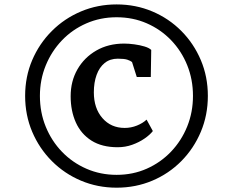

<svg xmlns="http://www.w3.org/2000/svg" viewBox="-20 -934 1080 890"><path d="M96.5 -489.5Q96.5 -578.5 129.2 -655.2Q162 -732 220.2 -790.2Q278.5 -848.5 355.5 -881Q432.5 -913.5 520.5 -913.5Q609 -913.5 686 -881Q763 -848.5 820.8 -790.2Q878.5 -732 911 -655.2Q943.5 -578.5 943.5 -489.5Q943.5 -400.5 911 -323.2Q878.5 -246 820.8 -187.5Q763 -129 686 -96.5Q609 -64 520.5 -64Q432.5 -64 355.5 -96.5Q278.5 -129 220.2 -187.5Q162 -246 129.2 -323.2Q96.5 -400.5 96.5 -489.5ZM165 -489.5Q165 -413 192 -346.8Q219 -280.5 267.5 -230.2Q316 -180 380.8 -151.8Q445.5 -123.5 520.5 -123.5Q596 -123.5 660.2 -152Q724.5 -180.5 772.8 -231Q821 -281.5 847.8 -347.8Q874.5 -414 874.5 -489.5Q874.5 -565.5 847.8 -631.8Q821 -698 772.8 -748Q724.5 -798 660.2 -826Q596 -854 520.5 -854Q445 -854 380 -825.5Q315 -797 267 -746.8Q219 -696.5 192 -630.5Q165 -564.5 165 -489.5ZM525.5 -251.5Q452.5 -251.5 404 -282.2Q355.5 -313 331.5 -366.5Q307.5 -420 307.5 -488Q307.5 -557.5 339 -612.5Q370.5 -667.5 426.5 -699.8Q482.5 -732 555.5 -732Q577 -732 602.8 -728.5Q628.5 -725 650 -718.5Q671.5 -712 681 -702.5L679 -577H614L592 -646.5Q584.5 -652.5 570.5 -657.2Q556.5 -662 526 -662Q490 -662 465.2 -642Q440.5 -622 427.8 -586.8Q415 -551.5 415 -506Q415 -432 454.8 -386.5Q494.5 -341 558 -341Q587.5 -341 614.8 -352Q642 -363 659.5 -379.5L688.5 -326.5Q675 -309 650 -291.8Q625 -274.5 593 -263Q561 -251.5 525.5 -251.5Z"/></svg>

Font: Merriweather 28pt Black
Style: Regular
Weight: 900
Version: Version 2.100